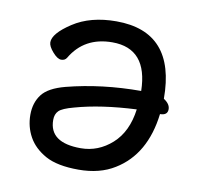

<svg xmlns="http://www.w3.org/2000/svg" viewBox="-64 -558 671 649"><g transform="rotate(10 271.5 -234.0)"><path d="M240.2 -48.8Q300.3 -48.8 347.2 -90.8Q394 -132.8 404.3 -210.9Q282.2 -205.1 194.3 -180.2Q155.3 -169.9 143.8 -158.4Q132.3 -147 132.3 -127Q132.3 -48.8 240.2 -48.8ZM154.3 -244.1Q274.4 -274.9 408.2 -274.9Q405.3 -419.9 284.2 -419.9Q188 -419.9 142.1 -341.8Q136.2 -332 123.3 -332Q110.4 -332 93.8 -351.1Q77.1 -370.1 77.1 -383.8Q77.1 -414.1 136.7 -453.1Q196.3 -492.2 285.2 -492.2Q488.3 -492.2 488.3 -262.2Q510.3 -248 510.3 -230Q510.3 -209 484.4 -209Q467.3 -67.9 369.1 -7.8Q318.4 23.9 245.4 23.9Q172.4 23.9 131.8 1.5Q91.3 -21 72.3 -55.4Q53.2 -89.8 53.2 -130.9Q53.2 -171.9 74.7 -200.4Q96.2 -229 154.3 -244.1Z"/></g></svg>

Font: LXGW WenKai GB Screen
Style: Regular
Weight: 400
Designer: LXGW / Fontworks Inc.
Foundry: LXGW / Fontworks Inc.
Version: Version 1.321;February 19, 2024;FontCreator 14.0.0.2901 64-b